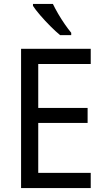

<svg xmlns="http://www.w3.org/2000/svg" viewBox="-20 -964 540 984"><path d="M445 0H88V-714H445V-636H176V-411H429V-334H176V-78H445ZM251 -944Q262 -921 278 -893.5Q294 -866 312 -840Q330 -814 345 -796V-784H288Q266 -802 238 -830Q210 -858 185.5 -886.5Q161 -915 149 -934V-944Z"/></svg>

Font: Noto Sans Telugu SemiCondensed
Style: Regular
Weight: 400
Width: 4
Designer: Jelle Bosma - Monotype Design Team
Foundry: Monotype Imaging Inc.
Version: Version 2.005; ttfautohint (v1.8.4.7-5d5b)